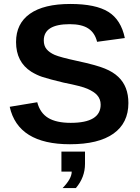

<svg xmlns="http://www.w3.org/2000/svg" viewBox="-20 -718 707 969"><path d="M628 -198Q628 -97 552.5 -43.5Q477 10 333 10Q71 10 29 -179L168 -202Q182 -148 223 -123Q264 -98 337 -98Q488 -98 488 -190Q488 -218 470 -238Q455 -255 421 -270Q392 -283 301 -301Q230 -318 193 -330Q166 -339 138 -356Q61 -405 61 -506Q61 -599 131 -648.5Q201 -698 335 -698Q463 -698 527 -658Q591 -618 610 -526L470 -507Q459 -552 426 -574Q393 -596 332 -596Q201 -596 201 -514Q201 -487 215 -470Q229 -453 256 -441Q284 -429 367 -411Q465 -390 509 -372Q551 -355 577 -330Q628 -282 628 -198ZM409 47V109Q409 177 363 231H296Q342 184 342 148H290V47Z"/></svg>

Font: Libra Sans
Style: Bold
Weight: 700
Foundry: Context Ltd
Version: Version 1.000